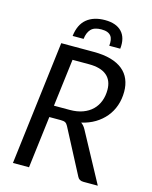

<svg xmlns="http://www.w3.org/2000/svg" viewBox="-132 -989 847 1073"><g transform="rotate(15 292.0 -452.0)"><path d="M279 -368.5Q321.5 -368.5 354 -380.5Q386.5 -392.5 408.8 -414.2Q431 -436 442.2 -465.8Q453.5 -495.5 453.5 -531Q453.5 -585.5 419.2 -614.2Q385 -643 316.5 -643H221.5L187.5 -368.5ZM325 -716.5Q382 -716.5 423.8 -704.5Q465.5 -692.5 492.8 -670.2Q520 -648 533.2 -616.2Q546.5 -584.5 546.5 -545.5Q546.5 -502 533.5 -464.5Q520.5 -427 496 -397.5Q471.5 -368 437 -347.2Q402.5 -326.5 359 -316.5Q375 -305.5 385.5 -286L540 0H457Q431.5 0 422 -20L287 -278Q280.5 -290.5 272 -295.5Q263.5 -300.5 245 -300.5H179L142 0H49L136.5 -716.5ZM340 -904.5Q405.5 -904.5 437.8 -870Q470 -835.5 463 -772H399.5Q401.5 -790.5 399.2 -804.8Q397 -819 389.5 -828.8Q382 -838.5 368.5 -843.8Q355 -849 334 -849Q292.5 -849 273.8 -828.8Q255 -808.5 251 -772H187.5Q195.5 -839.5 235.2 -872Q275 -904.5 340 -904.5Z"/></g></svg>

Font: Lato 2
Style: Italic
Weight: 400
Italic angle: -7°
Designer: Lukasz Dziedzic with Adam Twardoch and Botio Nikoltchev
Foundry: tyPoland Lukasz Dziedzic
Version: Version 2.015; 2015-08-06; http://www.latofonts.com/